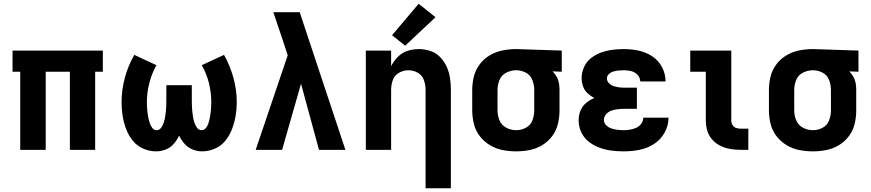

<svg xmlns="http://www.w3.org/2000/svg" viewBox="-20 -800 4648 1025"><path d="M88 0H224V-417H353V0H488V-417H529V-530H47V-417H88Z M1059 8Q1095 8 1128.5 -7Q1162 -22 1184.5 -50.5Q1207 -79 1219.5 -113Q1232 -147 1238 -182.5Q1244 -218 1244 -254Q1244 -320 1226 -385Q1208 -450 1176 -507L1057 -452Q1083 -407 1095.5 -356Q1108 -305 1108 -254Q1108 -240 1107 -226Q1106 -212 1104.5 -198Q1103 -184 1100 -170Q1097 -156 1093 -142.5Q1089 -129 1079.5 -117Q1070 -105 1056 -105Q1041 -105 1031.5 -118.5Q1022 -132 1017.5 -146.5Q1013 -161 1010.5 -175.5Q1008 -190 1006.5 -205Q1005 -220 1004.5 -235Q1004 -250 1004 -265V-345H868V-265Q868 -250 867.5 -235Q867 -220 865.5 -205Q864 -190 861.5 -175.5Q859 -161 854.5 -146.5Q850 -132 840.5 -118.5Q831 -105 816 -105Q802 -105 793 -117Q784 -129 779.5 -142.5Q775 -156 772 -170Q769 -184 767.5 -198Q766 -212 765 -226Q764 -240 764 -254Q764 -305 777 -356Q790 -407 815 -452L697 -507Q664 -450 646.5 -385Q629 -320 629 -254Q629 -218 634.5 -182.5Q640 -147 652.5 -113Q665 -79 687.5 -50.5Q710 -22 743.5 -7Q777 8 813 8Q840 8 865 -2Q890 -12 907.5 -32Q925 -52 936 -76Q948 -52 965.5 -32Q983 -12 1008 -2Q1033 8 1059 8Z M1345 0H1486L1587 -353L1683 0H1824L1627 -593L1580 -735H1439Q1454 -691 1469 -646.5Q1484 -602 1499 -557L1516 -505Z M2252 205H2387V-320Q2387 -352 2382.5 -383Q2378 -414 2365 -443Q2352 -472 2330 -495Q2308 -518 2277.5 -528Q2247 -538 2216 -538Q2185 -538 2155.5 -528.5Q2126 -519 2104 -496.5Q2082 -474 2068 -447V-530H1933V0H2068V-320Q2068 -347 2077 -372.5Q2086 -398 2110 -411.5Q2134 -425 2160 -425Q2187 -425 2210.5 -411.5Q2234 -398 2243 -372.5Q2252 -347 2252 -320ZM2143 -556 2305 -708 2215 -780 2073 -612Z M2736 8Q2772 8 2807.5 1Q2843 -6 2874.5 -25Q2906 -44 2928 -73.5Q2950 -103 2958.5 -138.5Q2967 -174 2967 -210V-320Q2967 -338 2964 -356Q2961 -374 2952 -390Q2943 -406 2930 -419L2979 -417V-530L2737 -538H2736Q2700 -538 2664 -531Q2628 -524 2596 -505.5Q2564 -487 2541.5 -457.5Q2519 -428 2510 -392.5Q2501 -357 2501 -320V-210Q2501 -174 2510 -138Q2519 -102 2541.5 -73Q2564 -44 2595.5 -25Q2627 -6 2663 1Q2699 8 2736 8ZM2736 -105Q2708 -105 2683 -118Q2658 -131 2647 -157Q2636 -183 2636 -210V-320Q2636 -348 2647 -374Q2658 -400 2683.5 -412.5Q2709 -425 2736 -425Q2763 -425 2787.5 -412Q2812 -399 2822 -373Q2832 -347 2832 -320V-210Q2832 -183 2822 -157Q2812 -131 2787.5 -118Q2763 -105 2736 -105Z M3310 8Q3352 8 3393.5 0Q3435 -8 3471 -31Q3507 -54 3528 -92Q3549 -130 3549 -172H3414Q3414 -154 3403.5 -139.5Q3393 -125 3377 -118Q3361 -111 3344 -108Q3327 -105 3310 -105Q3293 -105 3277 -107Q3261 -109 3245 -114Q3229 -119 3216.5 -131Q3204 -143 3204 -160Q3204 -177 3216 -190.5Q3228 -204 3244.5 -209.5Q3261 -215 3278 -217Q3295 -219 3312 -219H3380V-332H3312Q3298 -332 3283.5 -334Q3269 -336 3255.5 -340.5Q3242 -345 3231 -356Q3220 -367 3220 -381Q3220 -395 3231 -405Q3242 -415 3255 -418.5Q3268 -422 3282 -423.5Q3296 -425 3310 -425Q3329 -425 3349 -420.5Q3369 -416 3383.5 -400.5Q3398 -385 3398 -365H3533V-366Q3533 -406 3514 -442Q3495 -478 3461 -500Q3427 -522 3388 -530Q3349 -538 3310 -538Q3279 -538 3248.5 -534Q3218 -530 3189 -519.5Q3160 -509 3135.5 -490Q3111 -471 3098 -442Q3085 -413 3085 -383Q3085 -360 3092.5 -339Q3100 -318 3116.5 -302.5Q3133 -287 3153 -277Q3129 -267 3108.5 -250Q3088 -233 3078.5 -208.5Q3069 -184 3069 -158Q3069 -125 3083 -94.5Q3097 -64 3123 -43.5Q3149 -23 3180.5 -11.5Q3212 0 3244.5 4Q3277 8 3310 8Z M3935 0H3975V-113H3935Q3922 -113 3910 -117Q3898 -121 3891 -132Q3884 -143 3884 -156V-530H3665V-417H3748V-156Q3748 -128 3756 -101.5Q3764 -75 3783 -54Q3802 -33 3827 -21Q3852 -9 3879.5 -4.5Q3907 0 3935 0Z M4320 8Q4356 8 4391.5 1Q4427 -6 4458.5 -25Q4490 -44 4512 -73.5Q4534 -103 4542.5 -138.5Q4551 -174 4551 -210V-320Q4551 -338 4548 -356Q4545 -374 4536 -390Q4527 -406 4514 -419L4563 -417V-530L4321 -538H4320Q4284 -538 4248 -531Q4212 -524 4180 -505.5Q4148 -487 4125.5 -457.5Q4103 -428 4094 -392.5Q4085 -357 4085 -320V-210Q4085 -174 4094 -138Q4103 -102 4125.5 -73Q4148 -44 4179.5 -25Q4211 -6 4247 1Q4283 8 4320 8ZM4320 -105Q4292 -105 4267 -118Q4242 -131 4231 -157Q4220 -183 4220 -210V-320Q4220 -348 4231 -374Q4242 -400 4267.5 -412.5Q4293 -425 4320 -425Q4347 -425 4371.5 -412Q4396 -399 4406 -373Q4416 -347 4416 -320V-210Q4416 -183 4406 -157Q4396 -131 4371.5 -118Q4347 -105 4320 -105Z"/></svg>

Font: Iosevka Sparkle Extrabold
Style: Regular
Weight: 800
Designer: Belleve Invis
Foundry: Belleve Invis
Version: Version 4.5.0; ttfautohint (v1.8.3)